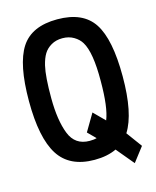

<svg xmlns="http://www.w3.org/2000/svg" viewBox="-111 -742 723 891"><g transform="rotate(-15 250.0 -296.0)"><path d="M425 73 355 -11Q311 10 250 10Q130 10 77.5 -72.5Q25 -155 25 -332Q25 -509 75.5 -587Q126 -665 249.5 -665Q373 -665 424 -587Q475 -509 475 -331Q475 -153 423 -71L478 4ZM250 -81Q271 -81 284 -85L247 -122L296 -205L348 -153Q371 -210 371 -336Q372 -474 340 -526Q328 -546 304.5 -560Q281 -574 250 -574Q219 -574 196 -560.5Q173 -547 160.5 -526.5Q148 -506 140 -473Q128 -422 128.5 -317Q129 -212 154.5 -146.5Q180 -81 250 -81Z"/></g></svg>

Font: Lekton
Style: Bold
Weight: 700
Designer: Paolo Mazzetti, Luciano Perondi, Raffaele Flato, Elena Papassissa, Emilio Macchia, Michela Povoleri, Tobias Seemiller, R
Version: Version 34.000